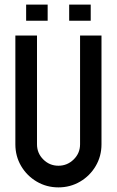

<svg xmlns="http://www.w3.org/2000/svg" viewBox="-20 -811 509 836"><path d="M421.9 -182.6Q421.9 -130.9 396.7 -88.1Q371.6 -45.4 328.9 -20.3Q286.1 4.9 234.4 4.9Q182.6 4.9 139.9 -20.3Q97.2 -45.4 72 -88.1Q46.9 -130.9 46.9 -182.6V-656.2H141.1V-182.6Q141.1 -144 168.5 -116.7Q195.8 -89.4 234.4 -89.4Q272.9 -89.4 300.8 -116.7Q328.6 -144 328.6 -182.6V-656.2H421.9ZM93.8 -720.7V-791H187.5V-720.7ZM281.2 -720.7V-791H375V-720.7Z"/></svg>

Font: Lambda
Style: Regular
Weight: 400
Designer: GGBotNet
Version: 0.22